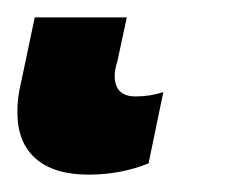

<svg xmlns="http://www.w3.org/2000/svg" viewBox="-62 35 279 221"><path d="M-42 164Q-42 147 -38 131L-22 55H84L73 106Q70 115 70 122Q70 146 94 146Q111 146 126 141L109 223Q77 236 40 236Q0 236 -21 217.5Q-42 199 -42 164Z"/></svg>

Font: Noto Sans Display Ex Bold Cond
Style: Italic
Weight: 800
Width: 3
Italic angle: -12°
Designer: Monotype Design team
Foundry: Monotype Imaging Inc.
Version: Version 1.000